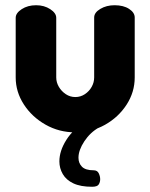

<svg xmlns="http://www.w3.org/2000/svg" viewBox="-20 -496 575 734"><path d="M268 10Q206 10 154 -19.5Q102 -49 71 -97Q40 -145 40 -200V-428Q40 -446 63 -461Q86 -476 118 -476Q149 -476 172 -461Q195 -446 195 -428V-200Q195 -181 205 -164Q215 -147 231.5 -136Q248 -125 268 -125Q288 -125 304.5 -136Q321 -147 330.5 -164Q340 -181 340 -200V-429Q340 -448 363.5 -462Q387 -476 418 -476Q452 -476 473.5 -462Q495 -448 495 -429V-200Q495 -144 464 -96Q433 -48 381.5 -19Q330 10 268 10ZM332 218Q288 218 260.5 205Q233 192 220 169.5Q207 147 207 121Q207 81 233.5 39Q260 -3 306 -28L359 -9Q325 10 302.5 44Q280 78 280 107Q280 128 293.5 141.5Q307 155 338 155Q352 155 357.5 166.5Q363 178 363 189Q363 200 357.5 209Q352 218 332 218Z"/></svg>

Font: Dosis ExtraBold
Style: Regular
Weight: 800
Designer: EdgarTolentino, PabloImpallari, IginoMarini
Foundry: EdgarTolentino, PabloImpallari, IginoMarini
Version: Version 3.001; ttfautohint (v1.8.2)